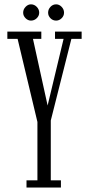

<svg xmlns="http://www.w3.org/2000/svg" viewBox="-20 -842 391 862"><path d="M99 0V-32.5H148V-294.5L59 -667.5H13V-700H165.5V-667.5H128L205.5 -315H181L265.5 -667.5H227V-700H346.5V-667.5H300.5L208 -301V-32.5H253.5V0ZM232 -749.5Q217 -749.5 206.5 -760.2Q196 -771 196 -785Q196 -800 206.5 -811.2Q217 -822.5 232 -822.5Q246 -822.5 256.8 -811.2Q267.5 -800 267.5 -785Q267.5 -771 256.8 -760.2Q246 -749.5 232 -749.5ZM119 -749.5Q105.5 -749.5 94.8 -760.2Q84 -771 84 -785Q84 -800 94.8 -811.2Q105.5 -822.5 119 -822.5Q134 -822.5 145 -811.2Q156 -800 156 -785Q156 -771 145 -760.2Q134 -749.5 119 -749.5Z"/></svg>

Font: Imbue Thin 10pt Light
Style: Regular
Weight: 300
Version: Version 1.102